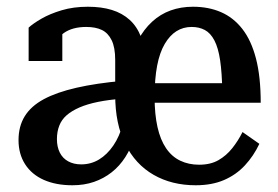

<svg xmlns="http://www.w3.org/2000/svg" viewBox="-20 -540 826 570"><path d="M345 -300 344 -247Q303 -244 271 -237.5Q239 -231 216 -221Q193 -211 178 -198Q163 -185 156 -167Q149 -149 149 -127Q149 -104 157.5 -87Q166 -70 182.5 -61Q199 -52 221 -52Q250 -52 274 -66.5Q298 -81 316.5 -108Q335 -135 345 -173L380 -134Q369 -100 352 -73.5Q335 -47 311.5 -28.5Q288 -10 259 0Q230 10 195 10Q146 10 110 -6Q74 -22 54.5 -52.5Q35 -83 35 -124Q35 -165 53.5 -195Q72 -225 110 -245.5Q148 -266 207 -279.5Q266 -293 345 -300ZM241 -520Q281 -520 312 -510.5Q343 -501 365 -481Q387 -461 399 -429.5Q411 -398 411 -353L322 -274V-362Q322 -399 311.5 -420.5Q301 -442 282.5 -451Q264 -460 236 -460Q195 -460 169.5 -442Q144 -424 129 -398Q124 -409 125.5 -419Q127 -429 132.5 -436.5Q138 -444 146 -450Q154 -456 165 -459V-359H65V-458Q78 -470 103 -484.5Q128 -499 163 -509.5Q198 -520 241 -520ZM571 -51Q605 -51 628.5 -64.5Q652 -78 669.5 -100Q687 -122 700 -148L750 -113Q733 -77 707 -49Q681 -21 645 -5.5Q609 10 561 10Q490 10 436 -21Q382 -52 352 -112Q322 -172 322 -258Q322 -271 326 -282.5Q330 -294 336.5 -304.5Q343 -315 350.5 -324Q358 -333 363 -342Q372 -387 389.5 -420Q407 -453 431.5 -475.5Q456 -498 486.5 -509Q517 -520 553 -520Q599 -520 636 -504Q673 -488 699.5 -454Q726 -420 740 -366Q754 -312 754 -235H397L396 -293H665L640 -267Q639 -324 633.5 -361Q628 -398 616.5 -420Q605 -442 588 -451Q571 -460 549 -460Q524 -460 504 -447.5Q484 -435 469 -409.5Q454 -384 446.5 -345Q439 -306 439 -251Q439 -201 447.5 -163Q456 -125 473 -100Q490 -75 515 -63Q540 -51 571 -51Z"/></svg>

Font: Roboto Serif 28pt Condensed Medium
Style: Regular
Weight: 500
Width: 3
Designer: Greg Gazdowicz
Foundry: Commercial Type
Version: Version 1.008